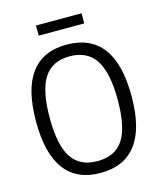

<svg xmlns="http://www.w3.org/2000/svg" viewBox="-131 -995 920 1099"><g transform="rotate(-15 329.0 -445.5)"><path d="M188 -901H458V-841H188ZM328 10Q188 10 117 -84.5Q46 -179 46 -369Q46 -561 117 -655.5Q188 -750 328 -750Q469 -750 540.5 -655.5Q612 -561 612 -369Q612 -179 540.5 -84.5Q469 10 328 10ZM328 -60Q434 -60 482 -134Q530 -208 530 -369Q530 -530 481 -605.5Q432 -681 328 -681Q224 -681 175.5 -606Q127 -531 127 -369Q127 -208 175.5 -134Q224 -60 328 -60Z"/></g></svg>

Font: Encode Sans Condensed
Style: Regular
Weight: 400
Designer: Pablo Impallari, Andres Torresi
Foundry: Pablo Impallari, Andres Torresi
Version: Version 1.000; ttfautohint (v1.00) -l 8 -r 50 -G 200 -x 14 -